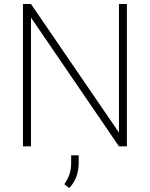

<svg xmlns="http://www.w3.org/2000/svg" viewBox="-20 -731 748 959"><path d="M613.8 -710.9V0H574.2L134.8 -643.1V0H94.7V-710.9H134.8L574.2 -68.8V-710.9ZM373 44.9V82.5Q373 121.1 360.4 153.6Q347.7 186 325.7 208.5L301.3 189Q318.4 164.1 326.9 139.9Q335.4 115.7 335.4 83.5V44.9Z"/></svg>

Font: Roboto ExtraLight
Style: Regular
Weight: 250
Designer: Christian Robertson
Foundry: Google
Version: Version 3.009; 2024